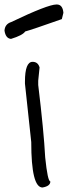

<svg xmlns="http://www.w3.org/2000/svg" viewBox="-79 -829 302 854"><path d="M66 -554Q90 -554 97 -529L91 -470V-451Q116 -244 122 -129Q133 -22 145 -22Q145 -1 110 5Q60 5 60 -197L32 -457V-466Q32 -554 66 -554ZM-59 -693Q-57 -722 -29 -731Q134 -809 172 -809Q174 -809 175 -809Q200 -808 203 -772L196 -744Q60 -696 33 -689Q22 -672 -30 -656Q-54 -658 -59 -693Z"/></svg>

Font: Just Me Again Down Here
Style: Regular
Weight: 400
Designer: Kimberly Geswein
Foundry: Kimberly Geswein
Version: Version 1.002 2007